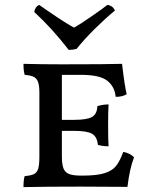

<svg xmlns="http://www.w3.org/2000/svg" viewBox="-20 -763 629 785"><path d="M528 -120Q510 -73 501 1L308 0Q164 0 76 2Q76 -29 81 -43Q106 -45 118.5 -51Q131 -57 136 -73Q141 -89 141 -121V-384Q141 -413 135.5 -428Q130 -443 117.5 -449Q105 -455 81 -457Q76 -472 76 -502Q148 -500 233 -500Q417 -500 479 -502Q490 -408 498 -378Q481 -367 453 -367Q449 -409 418.5 -433Q388 -457 311 -457H233V-273H283Q336 -273 356.5 -285Q377 -297 378 -329Q400 -336 424 -336Q422 -311 422 -252Q422 -188 424 -165Q397 -165 380 -171Q377 -204 356.5 -216Q336 -228 283 -228H233V-123Q233 -91 239.5 -74.5Q246 -58 262.5 -51.5Q279 -45 312 -45H318Q376 -45 407.5 -55Q439 -65 454.5 -84.5Q470 -104 484 -142Q511 -137 528 -120ZM120 -714Q123 -735 140 -743Q169 -723 179 -716Q252 -666 283 -650Q305 -662 355.5 -697Q406 -732 419 -743Q441 -740 450 -720Q410 -687 367.5 -645Q325 -603 293 -563Q278 -559 261 -559Q191 -649 120 -714Z"/></svg>

Font: Vollkorn SC
Style: Regular
Weight: 400
Designer: Friedrich Althausen
Foundry: Friedrich Althausen
Version: Version 4.015